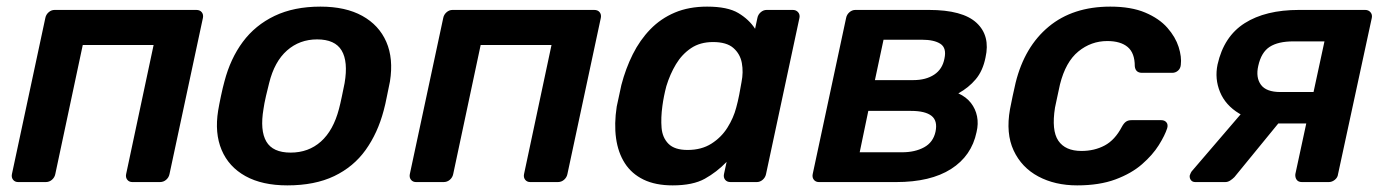

<svg xmlns="http://www.w3.org/2000/svg" viewBox="-20 -550 4182 580"><path d="M35 0Q25 0 19.5 -7Q14 -14 16 -24L117 -496Q119 -506 127 -513Q135 -520 145 -520H573Q584 -520 589.5 -513Q595 -506 593 -496L492 -24Q490 -14 482 -7Q474 0 463 0H380Q370 0 364.5 -7Q359 -14 361 -24L444 -414H230L147 -24Q145 -14 137 -7Q129 0 118 0Z M848 10Q772 10 721.5 -18Q671 -46 649.5 -97Q628 -148 639 -216Q642 -234 647.5 -260Q653 -286 658 -304Q676 -373 713.5 -423.5Q751 -474 809.5 -502Q868 -530 948 -530Q1024 -530 1074.5 -502Q1125 -474 1147 -423.5Q1169 -373 1158 -304Q1154 -286 1149 -260Q1144 -234 1139 -216Q1121 -148 1084.5 -97Q1048 -46 989.5 -18Q931 10 848 10ZM858 -89Q912 -89 949.5 -122.5Q987 -156 1004 -221Q1008 -236 1013 -260Q1018 -284 1021 -299Q1032 -364 1012 -397.5Q992 -431 938 -431Q885 -431 847 -397.5Q809 -364 793 -299Q789 -284 783.5 -260Q778 -236 776 -221Q765 -156 784.5 -122.5Q804 -89 858 -89Z M1237 0Q1227 0 1221.5 -7Q1216 -14 1218 -24L1319 -496Q1321 -506 1329 -513Q1337 -520 1347 -520H1775Q1786 -520 1791.5 -513Q1797 -506 1795 -496L1694 -24Q1692 -14 1684 -7Q1676 0 1665 0H1582Q1572 0 1566.5 -7Q1561 -14 1563 -24L1646 -414H1432L1349 -24Q1347 -14 1339 -7Q1331 0 1320 0Z M2012 10Q1960 10 1924 -7.5Q1888 -25 1867.5 -57Q1847 -89 1841 -132.5Q1835 -176 1843 -228Q1847 -246 1850 -260.5Q1853 -275 1857 -293Q1870 -343 1891.5 -386Q1913 -429 1944.5 -461.5Q1976 -494 2018.5 -512Q2061 -530 2116 -530Q2178 -530 2210.5 -510.5Q2243 -491 2261 -463L2268 -496Q2270 -506 2278 -513Q2286 -520 2296 -520H2375Q2385 -520 2391 -513Q2397 -506 2395 -496L2294 -24Q2292 -14 2284 -7Q2276 0 2266 0H2187Q2176 0 2170.5 -7Q2165 -14 2167 -24L2175 -61Q2145 -30 2109 -10Q2073 10 2012 10ZM2057 -97Q2099 -97 2129 -116Q2159 -135 2177.5 -164.5Q2196 -194 2204 -225Q2209 -243 2213 -263.5Q2217 -284 2220 -302Q2226 -332 2221 -359.5Q2216 -387 2195.5 -405Q2175 -423 2134 -423Q2095 -423 2067.5 -404.5Q2040 -386 2022 -356Q2004 -326 1993 -290Q1989 -275 1986 -260Q1983 -245 1981 -230Q1976 -194 1978.5 -164Q1981 -134 1999.5 -115.5Q2018 -97 2057 -97Z M2454 0Q2444 0 2438.5 -7Q2433 -14 2435 -24L2536 -496Q2538 -506 2546 -513Q2554 -520 2564 -520H2786Q2888 -520 2930 -481Q2972 -442 2957 -376Q2949 -336 2927.5 -310.5Q2906 -285 2875 -268Q2899 -257 2913 -239Q2927 -221 2931.5 -198.5Q2936 -176 2930 -151Q2915 -79 2853 -39.5Q2791 0 2687 0ZM2577 -90H2705Q2744 -90 2771.5 -105Q2799 -120 2806 -152Q2813 -185 2794 -200Q2775 -215 2732 -215H2603ZM2623 -308H2739Q2777 -308 2802 -324.5Q2827 -341 2833 -373Q2840 -405 2821 -417.5Q2802 -430 2765 -430H2649Z M3234 10Q3167 10 3116.5 -17Q3066 -44 3042 -95.5Q3018 -147 3031 -220Q3034 -235 3039 -259.5Q3044 -284 3048 -300Q3075 -409 3148 -469.5Q3221 -530 3334 -530Q3397 -530 3439.5 -512Q3482 -494 3506.5 -466Q3531 -438 3540.5 -408Q3550 -378 3547 -354Q3546 -343 3538.5 -336.5Q3531 -330 3521 -330H3430Q3420 -330 3414.5 -335Q3409 -340 3408 -350Q3408 -390 3386.5 -408Q3365 -426 3325 -426Q3276 -426 3237.5 -394.5Q3199 -363 3182 -295Q3178 -277 3174 -258Q3170 -239 3167 -225Q3156 -156 3177 -125Q3198 -94 3247 -94Q3286 -94 3317 -110.5Q3348 -127 3369 -167Q3375 -178 3381.5 -182.5Q3388 -187 3398 -187H3488Q3498 -187 3503.5 -180.5Q3509 -174 3506 -163Q3499 -141 3480.5 -111.5Q3462 -82 3430 -54Q3398 -26 3349.5 -8Q3301 10 3234 10Z M3913 0Q3902 0 3897 -7Q3892 -14 3893 -24L3926 -177H3827L3828 -182Q3765 -182 3723.5 -207Q3682 -232 3665.5 -272Q3649 -312 3658 -355Q3677 -440 3740 -480Q3803 -520 3904 -520H4104Q4114 -520 4120 -513Q4126 -506 4124 -496L4022 -24Q4021 -14 4012.5 -7Q4004 0 3994 0ZM3591 0Q3582 0 3577.5 -6Q3573 -12 3574 -20Q3575 -23 3577 -27.5Q3579 -32 3583 -36L3734 -212L3857 -196L3709 -15Q3703 -9 3696 -4.5Q3689 0 3681 0ZM3848 -272H3948L3981 -425H3887Q3841 -425 3815.5 -408.5Q3790 -392 3781 -351Q3773 -316 3789 -294Q3805 -272 3848 -272Z"/></svg>

Font: Rubik Light Medium
Style: Italic
Weight: 500
Italic angle: -12°
Version: Version 2.104